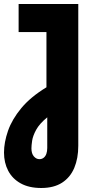

<svg xmlns="http://www.w3.org/2000/svg" viewBox="-28 -720 472 959"><path d="M178 219Q117 219 75.5 196Q34 173 13 133Q-8 93 -8 42Q-8 -9 12 -66.5Q32 -124 78.5 -180Q125 -236 204 -284V-560H65V-700H363V8Q363 71 343 118.5Q323 166 282 192.5Q241 219 178 219ZM169 75Q181 75 190 68Q199 61 203.5 48.5Q208 36 208 19V-134Q169 -102 152.5 -71.5Q136 -41 132.5 -17Q129 7 129 21Q129 47 141 61Q153 75 169 75Z"/></svg>

Font: MuseoModerno SemiBold
Style: Bold
Weight: 700
Version: Version 1.001